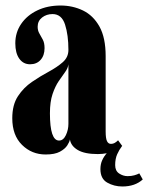

<svg xmlns="http://www.w3.org/2000/svg" viewBox="-20 -549 538 696"><path d="M145.5 11Q95 11 59.8 -23.8Q24.5 -58.5 24.5 -120.5Q24.5 -169 45 -200.2Q65.5 -231.5 96 -252.2Q126.5 -273 156.8 -289.2Q187 -305.5 207.5 -323.5Q228 -341.5 228 -368Q228 -422 215.8 -460Q203.5 -498 170.5 -498Q148.5 -498 132.5 -485.5Q116.5 -473 116.5 -452Q116.5 -438 122.8 -427.5Q129 -417 135.2 -405.2Q141.5 -393.5 141.5 -374.5Q141.5 -348 127.2 -332Q113 -316 89 -316Q64.5 -316 50 -336.2Q35.5 -356.5 35.5 -392Q35.5 -431.5 56.8 -462.5Q78 -493.5 115 -511.2Q152 -529 199.5 -529Q243.5 -529 280.8 -511Q318 -493 340.5 -452.8Q363 -412.5 363 -345.5V-72.5Q363 -47.5 367.8 -37.5Q372.5 -27.5 382 -27.5Q390.5 -27.5 397.5 -32Q404.5 -36.5 408 -40.5L423 -20Q422.5 -19.5 422 -19Q412 -6 404.8 10.2Q397.5 26.5 397.5 49.5Q397.5 70.5 412 80Q426.5 89.5 442.5 89.5Q456 89.5 466.8 86.5Q477.5 83.5 485 79.5L497.5 101.5Q469.5 127 423.5 127Q393.5 127 368.8 113Q344 99 344 64Q344 46 350.5 31.8Q357 17.5 367 6.5Q351 9.5 334.5 9.5Q287 9.5 262 -5.2Q237 -20 233.5 -43.5Q232 -34.5 223.8 -21.8Q215.5 -9 197 1Q178.5 11 145.5 11ZM194 -39.5Q209.5 -39.5 218.8 -59Q228 -78.5 228 -100V-316Q226.5 -302 216 -287.8Q205.5 -273.5 192.8 -254.8Q180 -236 170.5 -208Q161 -180 161 -138Q161 -39.5 194 -39.5Z"/></svg>

Font: Imbue 50pt ExtraBold
Style: Regular
Weight: 800
Designer: Tyler Finck
Foundry: Etcetera Type Company
Version: Version 1.102; ttfautohint (v1.8.3)